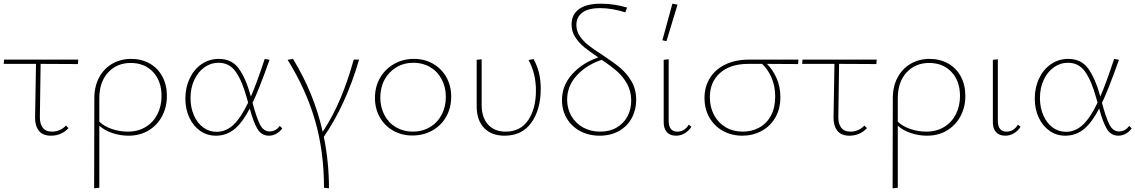

<svg xmlns="http://www.w3.org/2000/svg" viewBox="-20 -731 6150 1040"><path d="M196 -100Q195 -62 211 -40Q227 -18 262 -18Q283 -18 303 -26.5Q323 -35 337 -51L351 -37Q334 -18 309.5 -7Q285 4 256 4Q211 4 190 -23.5Q169 -51 170 -97L175 -385H0L2 -408H404L402 -384L200 -385Z M884 -211Q884 -151 858 -102Q832 -53 785 -24.5Q738 4 676 4Q632 4 589.5 -10Q547 -24 518 -50V286L490 289Q491 126 491 -199Q491 -263 517 -311.5Q543 -360 588.5 -386Q634 -412 690 -412Q747 -412 791 -387Q835 -362 859.5 -316.5Q884 -271 884 -211ZM855 -211Q855 -292 809 -341Q763 -390 688 -390Q614 -390 566.5 -339.5Q519 -289 518 -202V-72Q545 -46 587 -32Q629 -18 672 -18Q728 -18 769.5 -43.5Q811 -69 833 -113Q855 -157 855 -211Z M1509 -36Q1497 -18 1477.5 -7Q1458 4 1437 4Q1396 4 1374 -33.5Q1352 -71 1333 -143Q1294 -68 1250.5 -32Q1207 4 1149 4Q1102 4 1064.5 -22Q1027 -48 1005.5 -94Q984 -140 984 -197Q984 -257 1007.5 -306.5Q1031 -356 1072.5 -384Q1114 -412 1165 -412Q1236 -412 1274 -359Q1312 -306 1339 -208Q1369 -276 1414 -412L1440 -407Q1381 -241 1348 -174Q1369 -95 1388 -57Q1407 -19 1441 -19Q1456 -19 1470.5 -26.5Q1485 -34 1495 -49ZM1324 -175 1317 -200Q1292 -292 1257.5 -341.5Q1223 -391 1164 -391Q1122 -391 1087.5 -366.5Q1053 -342 1032.5 -298.5Q1012 -255 1012 -200Q1012 -148 1030.5 -106Q1049 -64 1081 -40.5Q1113 -17 1153 -17Q1204 -17 1244.5 -55Q1285 -93 1324 -175Z M1734 10Q1762 148 1762 289L1735 286Q1735 89 1686.5 -78.5Q1638 -246 1538 -407L1567 -412Q1681 -226 1728 -17Q1785 -104 1825 -200Q1865 -296 1896 -408H1925Q1853 -162 1734 10Z M2011 -201Q2011 -261 2038.5 -309Q2066 -357 2114.5 -384.5Q2163 -412 2223 -412Q2280 -412 2326 -385.5Q2372 -359 2398 -312.5Q2424 -266 2424 -208Q2424 -147 2397 -99Q2370 -51 2321.5 -24Q2273 3 2213 3Q2156 3 2109.5 -23.5Q2063 -50 2037 -96.5Q2011 -143 2011 -201ZM2395 -206Q2395 -259 2372.5 -301.5Q2350 -344 2310 -367.5Q2270 -391 2220 -391Q2168 -391 2127 -366.5Q2086 -342 2063 -299.5Q2040 -257 2040 -203Q2040 -150 2062.5 -107.5Q2085 -65 2125.5 -41.5Q2166 -18 2216 -18Q2268 -18 2309 -42.5Q2350 -67 2372.5 -110Q2395 -153 2395 -206Z M2562 -155V-407L2589 -410V-162Q2589 -95 2623.5 -56.5Q2658 -18 2719 -18Q2799 -18 2841 -80Q2883 -142 2883 -241Q2883 -332 2843 -406L2870 -411Q2890 -375 2899.5 -336Q2909 -297 2909 -250Q2909 -138 2858.5 -67Q2808 4 2713 4Q2642 4 2602 -38Q2562 -80 2562 -155Z M3242 -434Q3301 -395 3337.5 -365Q3374 -335 3400 -291.5Q3426 -248 3426 -190Q3426 -136 3402 -91.5Q3378 -47 3333 -21.5Q3288 4 3228 4Q3169 4 3122.5 -21Q3076 -46 3050 -90Q3024 -134 3024 -188Q3024 -268 3079.5 -329.5Q3135 -391 3221 -420Q3173 -452 3144 -476Q3115 -500 3095.5 -530.5Q3076 -561 3076 -599Q3076 -652 3116 -681.5Q3156 -711 3235 -711Q3306 -711 3377 -690L3367 -664Q3295 -687 3231 -687Q3166 -687 3134 -662.5Q3102 -638 3102 -596Q3102 -563 3120.5 -535.5Q3139 -508 3167 -486Q3195 -464 3242 -434ZM3399 -186Q3399 -236 3377.5 -275.5Q3356 -315 3322.5 -344.5Q3289 -374 3239 -407Q3156 -379 3104 -322Q3052 -265 3052 -191Q3052 -142 3075 -102.5Q3098 -63 3138.5 -40.5Q3179 -18 3231 -18Q3283 -18 3321 -40.5Q3359 -63 3379 -101Q3399 -139 3399 -186Z M3575 -74V-407L3602 -410V-77Q3602 -18 3649 -18Q3688 -18 3711 -56L3725 -44Q3711 -22 3689 -9Q3667 4 3642 4Q3609 4 3591.5 -16Q3574 -36 3575 -74ZM3568 -513 3622 -711 3650 -706 3590 -508Z M4303 -384Q4188 -384 4134 -385Q4166 -354 4186.5 -307.5Q4207 -261 4207 -205Q4207 -140 4179 -93Q4151 -46 4104 -21Q4057 4 4001 4Q3942 4 3895 -22.5Q3848 -49 3822 -95.5Q3796 -142 3796 -200Q3796 -261 3825.5 -308.5Q3855 -356 3909.5 -382Q3964 -408 4035 -408H4305ZM4108 -385H4033Q3936 -385 3880.5 -336Q3825 -287 3825 -204Q3825 -151 3847.5 -108.5Q3870 -66 3910.5 -42Q3951 -18 4003 -18Q4052 -18 4092 -39.5Q4132 -61 4155.5 -104Q4179 -147 4179 -208Q4179 -264 4159.5 -309.5Q4140 -355 4108 -385Z M4521 -100Q4520 -62 4536 -40Q4552 -18 4587 -18Q4608 -18 4628 -26.5Q4648 -35 4662 -51L4676 -37Q4659 -18 4634.5 -7Q4610 4 4581 4Q4536 4 4515 -23.5Q4494 -51 4495 -97L4500 -385H4325L4327 -408H4729L4727 -384L4525 -385Z M5209 -211Q5209 -151 5183 -102Q5157 -53 5110 -24.5Q5063 4 5001 4Q4957 4 4914.5 -10Q4872 -24 4843 -50V286L4815 289Q4816 126 4816 -199Q4816 -263 4842 -311.5Q4868 -360 4913.5 -386Q4959 -412 5015 -412Q5072 -412 5116 -387Q5160 -362 5184.5 -316.5Q5209 -271 5209 -211ZM5180 -211Q5180 -292 5134 -341Q5088 -390 5013 -390Q4939 -390 4891.5 -339.5Q4844 -289 4843 -202V-72Q4870 -46 4912 -32Q4954 -18 4997 -18Q5053 -18 5094.5 -43.5Q5136 -69 5158 -113Q5180 -157 5180 -211Z M5358 -74V-407L5385 -410V-77Q5385 -18 5432 -18Q5471 -18 5494 -56L5508 -44Q5494 -22 5472 -9Q5450 4 5425 4Q5392 4 5374.5 -16Q5357 -36 5358 -74Z M6110 -36Q6098 -18 6078.5 -7Q6059 4 6038 4Q5997 4 5975 -33.5Q5953 -71 5934 -143Q5895 -68 5851.5 -32Q5808 4 5750 4Q5703 4 5665.5 -22Q5628 -48 5606.5 -94Q5585 -140 5585 -197Q5585 -257 5608.5 -306.5Q5632 -356 5673.5 -384Q5715 -412 5766 -412Q5837 -412 5875 -359Q5913 -306 5940 -208Q5970 -276 6015 -412L6041 -407Q5982 -241 5949 -174Q5970 -95 5989 -57Q6008 -19 6042 -19Q6057 -19 6071.5 -26.5Q6086 -34 6096 -49ZM5925 -175 5918 -200Q5893 -292 5858.5 -341.5Q5824 -391 5765 -391Q5723 -391 5688.5 -366.5Q5654 -342 5633.5 -298.5Q5613 -255 5613 -200Q5613 -148 5631.5 -106Q5650 -64 5682 -40.5Q5714 -17 5754 -17Q5805 -17 5845.5 -55Q5886 -93 5925 -175Z"/></svg>

Font: Ysabeau Extralight
Style: Regular
Weight: 200
Designer: Christian Thalmann (Catharsis Fonts)
Version: Version 0.003